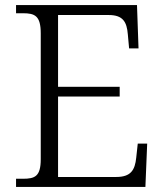

<svg xmlns="http://www.w3.org/2000/svg" viewBox="-20 -734 646 754"><path d="M43 0H551L558 -170H521L515 -115C510 -66 494 -39 436 -39H208V-355H450V-393H208V-675H407C463 -675 478 -648 482 -599L487 -544H524L518 -714H43V-682H70C117 -682 140 -672 140 -603V-109C140 -41 117 -32 70 -32H43Z"/></svg>

Font: Noto Serif Light
Style: Regular
Weight: 300
Designer: Monotype Design Team
Foundry: Monotype Imaging Inc.
Version: Version 2.013